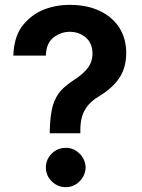

<svg xmlns="http://www.w3.org/2000/svg" viewBox="-20 -760 584 791"><path d="M185 -223Q187 -289 198 -326Q210 -364 232 -388Q253 -410 287 -432Q320 -453 340 -478Q361 -504 361 -540Q361 -581 334 -605Q306 -629 267 -629Q232 -629 201 -606Q170 -582 169 -531H35Q37 -602 68 -648Q102 -694 152 -717Q206 -740 267 -740Q337 -740 389 -716Q441 -692 471 -647Q500 -601 500 -542Q500 -481 471 -438Q443 -397 392 -366Q348 -340 331 -309Q311 -278 311 -223V-211H185ZM193 -13Q169 -37 169 -70Q169 -103 193 -127Q217 -151 251 -151Q284 -151 308 -127Q331 -104 333 -70Q331 -36 308 -13Q284 11 251 11Q217 11 193 -13Z"/></svg>

Font: Sinter Bold
Style: Regular
Weight: 700
Foundry: Adobe & rsms
Version: Version 1.000